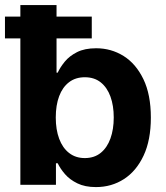

<svg xmlns="http://www.w3.org/2000/svg" viewBox="-20 -748 670 777"><path d="M368.3 9.1Q323.9 9.1 293.1 -6Q262.3 -21 243.1 -43.2Q223.9 -65.4 213.5 -87.4H206.4V0H62.4V-727.5H208.8V-454H213.5Q223.6 -475.8 242.3 -498.7Q261 -521.5 291.9 -537.1Q322.7 -552.7 369.1 -552.7Q429.8 -552.7 480 -521.5Q530.1 -490.2 560.3 -427.7Q590.5 -365.3 590.5 -272Q590.5 -181.1 561.2 -118.5Q531.9 -55.8 481.6 -23.3Q431.4 9.1 368.3 9.1ZM323.2 -108.3Q361.5 -108.3 387.5 -129.3Q413.5 -150.3 426.9 -187.4Q440.3 -224.6 440.3 -272.5Q440.3 -320.4 427 -357.1Q413.7 -393.8 387.7 -414.6Q361.8 -435.4 323.2 -435.4Q285.5 -435.4 259.3 -415.2Q233 -395.1 219.4 -358.7Q205.7 -322.2 205.7 -272.5Q205.7 -223.3 219.5 -186.4Q233.2 -149.5 259.6 -128.9Q286 -108.3 323.2 -108.3ZM0.1 -592.7V-680.7H351.4V-592.7Z"/></svg>

Font: Inter Variable LoSnoCo
Style: Regular
Weight: 400
Designer: Rasmus Andersson
Foundry: rsms
Version: Version 4.000;git-a52131595; featfreeze: case,dlig,ss01,ss02